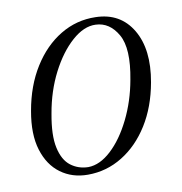

<svg xmlns="http://www.w3.org/2000/svg" viewBox="-59 -493 526 556"><g transform="rotate(-10 204.0 -215.0)"><path d="M257 -437.5Q329.5 -436 364.5 -377Q399.5 -318 382.5 -223.5Q370 -153.5 337.5 -101.5Q305 -49.5 258.2 -20.8Q211.5 8 156.5 8Q110.5 8 76.8 -16.8Q43 -41.5 28.5 -88.5Q14 -135.5 26 -202.5Q38.5 -274.5 72 -328Q105.5 -381.5 153.2 -410.2Q201 -439 257 -437.5ZM161.5 -13.5Q195.5 -14 229 -45Q262.5 -76 288.2 -128Q314 -180 325 -241.5Q342 -331 318.2 -372.8Q294.5 -414.5 253.5 -416Q219 -417.5 183.8 -386.2Q148.5 -355 121.2 -302Q94 -249 83 -184.5Q71.5 -122.5 79.8 -85Q88 -47.5 110 -30.8Q132 -14 161.5 -13.5Z"/></g></svg>

Font: Fraunces 144pt Soft Light
Style: Italic
Weight: 300
Italic angle: -16°
Version: Version 1.000;[b76b70a41]